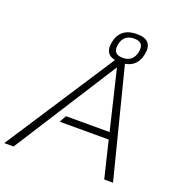

<svg xmlns="http://www.w3.org/2000/svg" viewBox="-206 -1019 1089 1152"><g transform="rotate(20 338.5 -443.5)"><path d="M440.4 -723.6Q505.9 -723.6 519.5 -790.5Q532.7 -856 467.3 -856Q399.9 -856 386.7 -790.5Q373 -723.6 440.4 -723.6ZM7.3 0H-52.2L401.4 -695.3Q331.1 -709 347.2 -789.6Q366.7 -887.2 473.1 -887.2Q577.6 -887.2 558.1 -789.6Q542 -707.5 465.3 -694.8L642.1 0H585.9L529.3 -234.4H216.3L240.2 -278.3H519L427.7 -658.2Z"/></g></svg>

Font: Sansation Light
Style: Light Italic
Weight: 300
Designer: Bernd Montag
Version: Version 1.301